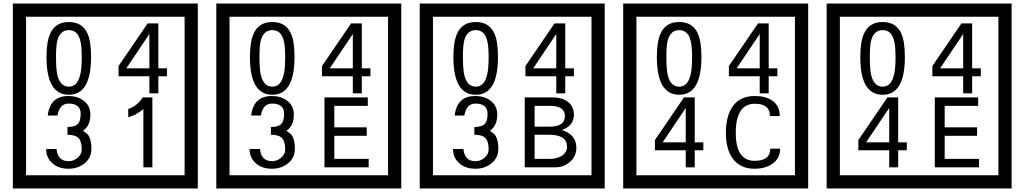

<svg xmlns="http://www.w3.org/2000/svg" viewBox="-20 -980 5815 1090"><path d="M1103 90H53V-960H1103ZM1028 15V-885H128V15ZM497 -656Q497 -442 371 -442Q244 -442 244 -656Q244 -744 265 -789Q294 -855 371 -855Q448 -855 477 -789Q497 -745 497 -656ZM444 -656Q444 -723 435 -752Q420 -809 371 -809Q322 -809 306 -752Q298 -723 298 -656Q298 -587 306 -553Q322 -488 371 -488Q419 -488 435 -554Q444 -587 444 -656ZM928 -547H879V-450H828V-547H653V-605L818 -847H879V-592H928ZM828 -592V-787L697 -592ZM499 -136Q499 -84 460.5 -53Q422 -22 369 -22Q314 -22 280 -51Q242 -82 242 -134H301Q307 -65 370 -65Q398 -65 421 -84.5Q444 -104 444 -132Q444 -177 426 -196Q408 -215 363 -215V-259Q405 -259 421.5 -276Q438 -293 438 -334Q438 -392 369 -392Q318 -392 306 -324H251Q264 -435 368 -435Q419 -435 454 -409Q493 -380 493 -330Q493 -265 451 -238Q475 -222 483 -210Q499 -185 499 -136ZM845 -30H794V-361Q748 -323 708 -315V-361Q759 -378 790 -427H845Z M2258 90H1208V-960H2258ZM2183 15V-885H1283V15ZM1652 -656Q1652 -442 1526 -442Q1399 -442 1399 -656Q1399 -744 1420 -789Q1449 -855 1526 -855Q1603 -855 1632 -789Q1652 -745 1652 -656ZM1599 -656Q1599 -723 1590 -752Q1575 -809 1526 -809Q1477 -809 1461 -752Q1453 -723 1453 -656Q1453 -587 1461 -553Q1477 -488 1526 -488Q1574 -488 1590 -554Q1599 -587 1599 -656ZM2083 -547H2034V-450H1983V-547H1808V-605L1973 -847H2034V-592H2083ZM1983 -592V-787L1852 -592ZM1654 -136Q1654 -84 1615.5 -53Q1577 -22 1524 -22Q1469 -22 1435 -51Q1397 -82 1397 -134H1456Q1462 -65 1525 -65Q1553 -65 1576 -84.5Q1599 -104 1599 -132Q1599 -177 1581 -196Q1563 -215 1518 -215V-259Q1560 -259 1576.5 -276Q1593 -293 1593 -334Q1593 -392 1524 -392Q1473 -392 1461 -324H1406Q1419 -435 1523 -435Q1574 -435 1609 -409Q1648 -380 1648 -330Q1648 -265 1606 -238Q1630 -222 1638 -210Q1654 -185 1654 -136ZM2073 -30H1822V-427H2068V-379H1878V-257H2062V-209H1878V-78H2073Z M3413 90H2363V-960H3413ZM3338 15V-885H2438V15ZM2807 -656Q2807 -442 2681 -442Q2554 -442 2554 -656Q2554 -744 2575 -789Q2604 -855 2681 -855Q2758 -855 2787 -789Q2807 -745 2807 -656ZM2754 -656Q2754 -723 2745 -752Q2730 -809 2681 -809Q2632 -809 2616 -752Q2608 -723 2608 -656Q2608 -587 2616 -553Q2632 -488 2681 -488Q2729 -488 2745 -554Q2754 -587 2754 -656ZM3238 -547H3189V-450H3138V-547H2963V-605L3128 -847H3189V-592H3238ZM3138 -592V-787L3007 -592ZM2809 -136Q2809 -84 2770.5 -53Q2732 -22 2679 -22Q2624 -22 2590 -51Q2552 -82 2552 -134H2611Q2617 -65 2680 -65Q2708 -65 2731 -84.5Q2754 -104 2754 -132Q2754 -177 2736 -196Q2718 -215 2673 -215V-259Q2715 -259 2731.5 -276Q2748 -293 2748 -334Q2748 -392 2679 -392Q2628 -392 2616 -324H2561Q2574 -435 2678 -435Q2729 -435 2764 -409Q2803 -380 2803 -330Q2803 -265 2761 -238Q2785 -222 2793 -210Q2809 -185 2809 -136ZM3252 -141Q3252 -93 3216.5 -61.5Q3181 -30 3133 -30H2959V-427H3118Q3169 -427 3201 -404Q3238 -378 3238 -329Q3238 -266 3170 -242Q3252 -216 3252 -141ZM3187 -321Q3187 -379 3102 -379H3015V-261H3101Q3187 -261 3187 -321ZM3199 -147Q3199 -215 3098 -215H3015V-78H3101Q3138 -78 3165 -93Q3199 -112 3199 -147Z M4568 90H3518V-960H4568ZM4493 15V-885H3593V15ZM3962 -656Q3962 -442 3836 -442Q3709 -442 3709 -656Q3709 -744 3730 -789Q3759 -855 3836 -855Q3913 -855 3942 -789Q3962 -745 3962 -656ZM3909 -656Q3909 -723 3900 -752Q3885 -809 3836 -809Q3787 -809 3771 -752Q3763 -723 3763 -656Q3763 -587 3771 -553Q3787 -488 3836 -488Q3884 -488 3900 -554Q3909 -587 3909 -656ZM4393 -547H4344V-450H4293V-547H4118V-605L4283 -847H4344V-592H4393ZM4293 -592V-787L4162 -592ZM3973 -127H3924V-30H3873V-127H3698V-185L3863 -427H3924V-172H3973ZM3873 -172V-367L3742 -172ZM4409 -136Q4409 -80 4363 -49Q4323 -22 4264 -22Q4179 -22 4137 -84Q4101 -136 4101 -226Q4101 -317 4136 -371Q4178 -435 4265 -435Q4327 -435 4364 -409Q4407 -379 4407 -321H4351Q4351 -391 4266 -391Q4157 -391 4157 -226Q4157 -67 4264 -67Q4353 -67 4353 -136Z M5723 90H4673V-960H5723ZM5648 15V-885H4748V15ZM5117 -656Q5117 -442 4991 -442Q4864 -442 4864 -656Q4864 -744 4885 -789Q4914 -855 4991 -855Q5068 -855 5097 -789Q5117 -745 5117 -656ZM5064 -656Q5064 -723 5055 -752Q5040 -809 4991 -809Q4942 -809 4926 -752Q4918 -723 4918 -656Q4918 -587 4926 -553Q4942 -488 4991 -488Q5039 -488 5055 -554Q5064 -587 5064 -656ZM5548 -547H5499V-450H5448V-547H5273V-605L5438 -847H5499V-592H5548ZM5448 -592V-787L5317 -592ZM5128 -127H5079V-30H5028V-127H4853V-185L5018 -427H5079V-172H5128ZM5028 -172V-367L4897 -172ZM5538 -30H5287V-427H5533V-379H5343V-257H5527V-209H5343V-78H5538Z"/></svg>

Font: Unicode BMP Fallback SIL
Style: Regular
Weight: 400
Foundry: NRSI, SIL International
Version: Version 5.1 Based on Unicode 5.1